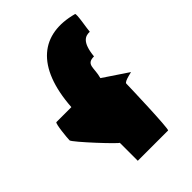

<svg xmlns="http://www.w3.org/2000/svg" viewBox="-200 -804 744 744"><g transform="rotate(-45 172.0 -432.0)"><path d="M-22 -383C-22 -372 109 -232 109 -239V-140H275C282 -140 289 -372 289 -383C289 -394 341 -402 333 -402L233 -469C246 -514 229 -546 275 -546C282 -618 308 -626 331 -625C331 -636 346 -714 339 -714C191 -754 88 -677 74 -469H-8C-15 -469 -22 -394 -22 -383Z"/></g></svg>

Font: Ampere
Style: SCCnd
Weight: 400
Version: Version 1